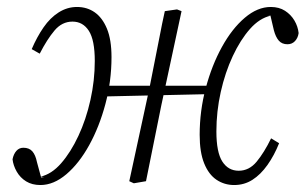

<svg xmlns="http://www.w3.org/2000/svg" viewBox="-20 -520 877 551"><path d="M96 11Q72 11 55 0.5Q38 -10 28 -27.5Q18 -45 16 -63Q19 -78 27 -87Q35 -96 47 -96Q64 -96 73 -85.5Q82 -75 86 -55L99 -7L79 -8L107 -12L96 -13Q128 -20 155.5 -51.5Q183 -83 205 -130Q227 -177 239.5 -233Q252 -289 252 -345Q252 -405 235 -431.5Q218 -458 188 -458Q158 -458 136.5 -432.5Q115 -407 94 -366L71 -379Q86 -414 105 -441.5Q124 -469 148.5 -484.5Q173 -500 201 -500Q230 -500 252 -484.5Q274 -469 287 -437.5Q300 -406 300 -356Q300 -287 282.5 -221.5Q265 -156 236 -103.5Q207 -51 170.5 -20Q134 11 96 11ZM271 -243 272 -274H587L586 -250ZM364 6 351 0 409 -268Q416 -305 423.5 -341.5Q431 -378 438 -415Q445 -452 453 -488L488 -493L501 -488L443 -218Q432 -163 421 -109Q410 -55 399 0ZM652 11Q624 11 601.5 -4Q579 -19 566 -51Q553 -83 553 -133Q553 -202 570.5 -267.5Q588 -333 617 -385.5Q646 -438 682.5 -469Q719 -500 757 -500Q781 -500 798 -489Q815 -478 825 -461Q835 -444 837 -425Q835 -411 826.5 -402Q818 -393 805 -393Q789 -393 780 -403.5Q771 -414 766 -433L754 -484L774 -480L749 -474L757 -475Q725 -468 697.5 -437Q670 -406 648 -359Q626 -312 613.5 -256Q601 -200 601 -143Q601 -83 618 -56.5Q635 -30 665 -30Q695 -30 716.5 -56Q738 -82 758 -123L781 -109Q767 -74 747.5 -46.5Q728 -19 704.5 -4Q681 11 652 11Z"/></svg>

Font: Source Serif 4 Light
Style: Italic
Weight: 300
Italic angle: -12°
Designer: Frank Grießhammer
Foundry: Adobe Systems Incorporated
Version: Version 4.004;hotconv 1.0.116;makeotfexe 2.5.65601